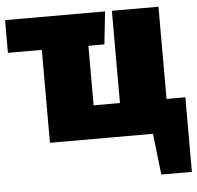

<svg xmlns="http://www.w3.org/2000/svg" viewBox="-51 -586 834 813"><g transform="rotate(-5 366.0 -179.5)"><path d="M732 175H602L582 0H144V-395H0V-534H425L410 -395H342V-142H454V-534H652V-142H732Z"/></g></svg>

Font: Trujillo Black
Style: Regular
Weight: 900
Designer: Fira Sans original fonts by bBox Type GmbH, Carrois Corporate GbR, & Edenspiekermann AG / Changes by Cristiano Sobral
Foundry: Fira Sans original fonts by bBox Type GmbH, Carrois Corporate GbR, & Edenspiekermann AG / Changes by Cristiano Sobral
Version: Version 4.301;July 28, 2020;FontCreator 13.0.0.2655 64-bit